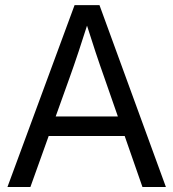

<svg xmlns="http://www.w3.org/2000/svg" viewBox="-20 -748 693 768"><path d="M278.3 -727.5H377.9L643.6 0H549.8L397 -438.5Q380.4 -484.9 361.6 -541.5Q342.8 -598.1 315.4 -684.6H340.8Q289.6 -523.4 258.8 -438.5L101.6 0H9.8ZM148.4 -282.2H504.9V-204.1H148.4Z"/></svg>

Font: Intratopia Thin
Style: Regular
Weight: 100
Designer: Rasmus Andersson
Foundry: rsms
Version: Version 3.000;Glyphs 3.2.3 (3260)